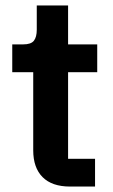

<svg xmlns="http://www.w3.org/2000/svg" viewBox="-20 -685 414 705"><path d="M237 0Q171 0 136.5 -34.5Q102 -69 102 -133V-420H25V-522H65Q94 -522 104.5 -535.5Q115 -549 115 -576V-665H230V-522H337V-420H230V-102H329V0Z"/></svg>

Font: IBM Plex Arabic SemiBold
Style: Regular
Weight: 600
Designer: Mike Abbink, Paul van der Laan, Pieter van Rosmalen, Wael Morcos, Khajak Apelian
Foundry: Bold Monday
Version: Version 1.0